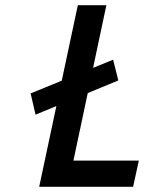

<svg xmlns="http://www.w3.org/2000/svg" viewBox="-20 -720 558 740"><path d="M117 -278 436 -410 416 -490 98 -360ZM131 0H493L515 -101H263L390 -700H280Z"/></svg>

Font: Advent Pro
Style: Bold Italic
Weight: 700
Italic angle: -12°
Designer: VivaRado, Andreas Kalpakidis
Foundry: VivaRado, Andreas Kalpakidis
Version: Version 3.000